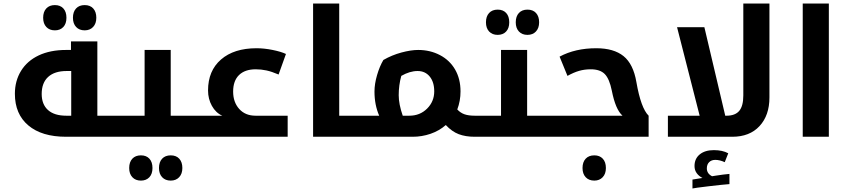

<svg xmlns="http://www.w3.org/2000/svg" viewBox="-20 -780 4847 1095"><path d="M660.2 -120.1Q665 -120.1 665 -116.2V-4.9Q665 0 660.2 0H356.9Q218.3 0 141.6 -64.7Q64.9 -129.4 64.9 -245.1Q64.9 -318.8 100.1 -376Q135.3 -433.1 200.9 -464.1Q266.6 -495.1 356.9 -495.1H384.8V-543.9H535.2V-120.1ZM386.2 -120.1V-375H359.9Q291.5 -375 254.6 -341.3Q217.8 -307.6 217.8 -244.1Q217.8 -184.6 253.9 -152.3Q290 -120.1 357.9 -120.1ZM293 -606.9Q262.2 -606.9 244.1 -626.2Q226.1 -645.5 226.1 -678.7Q226.1 -712.4 243.9 -731.7Q261.7 -751 293 -751Q323.7 -751 341.3 -731.9Q358.9 -712.9 358.9 -678.7Q358.9 -644.5 340.8 -625.7Q322.8 -606.9 293 -606.9ZM462.9 -606.9Q432.1 -606.9 414.1 -626.2Q396 -645.5 396 -678.7Q396 -712.4 413.8 -731.7Q431.6 -751 462.9 -751Q494.1 -751 511.7 -731.7Q529.3 -712.4 529.3 -678.7Q529.3 -645.5 511 -626.2Q492.7 -606.9 462.9 -606.9Z M649.9 0Q645 0 645 -4.9V-116.2Q645 -120.1 649.9 -120.1H804.7V-495.1H953.6V-120.1H1104Q1108.9 -120.1 1108.9 -116.2V-4.9Q1108.9 0 1104 0ZM783.7 250Q752.9 250 734.9 230.7Q716.8 211.4 716.8 178.2Q716.8 144.5 734.6 125.2Q752.4 106 783.7 106Q814.5 106 832 125Q849.6 144 849.6 178.2Q849.6 212.4 831.5 231.2Q813.5 250 783.7 250ZM953.6 250Q922.9 250 904.8 230.7Q886.7 211.4 886.7 178.2Q886.7 144.5 904.5 125.2Q922.4 106 953.6 106Q984.9 106 1002.4 125.2Q1020 144.5 1020 178.2Q1020 211.4 1001.7 230.7Q983.4 250 953.6 250Z M1093.8 0Q1088.9 0 1088.9 -4.9V-116.2Q1088.9 -120.1 1093.8 -120.1H1247.6Q1210.4 -136.7 1188.5 -176.3Q1166.5 -215.8 1166.5 -264.2Q1166.5 -376.5 1240.5 -440.7Q1314.5 -504.9 1442.9 -504.9Q1486.8 -504.9 1534.9 -495.1Q1583 -485.4 1610.8 -472.2L1568.8 -355Q1530.3 -371.6 1500 -378.2Q1469.7 -384.8 1438.5 -384.8Q1377 -384.8 1343.3 -352.1Q1309.6 -319.3 1309.6 -257.8Q1309.6 -197.3 1344.2 -158.7Q1378.9 -120.1 1437.5 -120.1H1620.6V0Z M2039.6 -120.1Q2044.4 -120.1 2044.4 -116.2V-4.9Q2044.4 0 2039.6 0H1765.6V-759.8H1914.6V-120.1Z M2142.6 -120.1Q2115.7 -181.6 2115.7 -257.8Q2115.7 -301.3 2130.4 -351.6Q2145 -401.9 2166.5 -438Q2214.8 -465.8 2269.3 -480.5Q2323.7 -495.1 2364.7 -495.1Q2433.1 -495.1 2489 -465.8Q2544.9 -436.5 2575.7 -383.1Q2606.4 -329.6 2606.4 -258.8Q2606.4 -204.1 2587.9 -155.8Q2606 -136.2 2629.2 -128.2Q2652.3 -120.1 2687.5 -120.1H2692.9Q2697.8 -120.1 2697.8 -116.2V-4.9Q2697.8 0 2692.9 0H2687.5Q2634.8 0 2595.9 -14.9Q2557.1 -29.8 2522.5 -66.9Q2484.4 -33.7 2435.1 -16.8Q2385.7 0 2333.5 0H2029.8Q2024.9 0 2024.9 -4.9V-116.2Q2024.9 -120.1 2029.8 -120.1ZM2253.9 -236.8Q2253.9 -186 2276.9 -120.1H2314.5Q2375 -120.1 2415.8 -160.6Q2456.5 -201.2 2456.5 -258.8Q2456.5 -312 2430.7 -343.5Q2404.8 -375 2361.8 -375Q2316.9 -375 2268.6 -347.2Q2253.9 -294.4 2253.9 -236.8Z M2682.6 0Q2677.7 0 2677.7 -4.9V-116.2Q2677.7 -120.1 2682.6 -120.1H2837.4V-495.1H2986.3V-120.1H3136.7Q3141.6 -120.1 3141.6 -116.2V-4.9Q3141.6 0 3136.7 0ZM2818.4 -581.1Q2787.6 -581.1 2769.5 -600.3Q2751.5 -619.6 2751.5 -652.8Q2751.5 -686.5 2769.3 -705.8Q2787.1 -725.1 2818.4 -725.1Q2849.1 -725.1 2866.7 -706.1Q2884.3 -687 2884.3 -652.8Q2884.3 -618.7 2866.2 -599.9Q2848.1 -581.1 2818.4 -581.1ZM2988.3 -581.1Q2957.5 -581.1 2939.5 -600.3Q2921.4 -619.6 2921.4 -652.8Q2921.4 -686.5 2939.2 -705.8Q2957 -725.1 2988.3 -725.1Q3019.5 -725.1 3037.1 -705.8Q3054.7 -686.5 3054.7 -652.8Q3054.7 -619.6 3036.4 -600.3Q3018.1 -581.1 2988.3 -581.1Z M3126.5 0Q3121.6 0 3121.6 -4.9V-116.2Q3121.6 -120.1 3126.5 -120.1H3529.3V-121.1Q3490.2 -156.2 3469.2 -263.2Q3455.6 -330.6 3429 -357.7Q3402.3 -384.8 3349.1 -384.8Q3314 -384.8 3283.2 -376Q3252.4 -367.2 3216.3 -347.2L3171.4 -457Q3260.7 -504.9 3380.4 -504.9Q3480.5 -504.9 3536.1 -460Q3591.8 -415 3609.4 -312Q3635.3 -163.1 3679.2 -120.1V0ZM3369.6 250Q3338.4 250 3320.3 230.7Q3302.2 211.4 3302.2 178.2Q3302.2 144.5 3320.1 125.2Q3337.9 106 3369.6 106Q3399.9 106 3417.7 125Q3435.5 144 3435.5 178.2Q3435.5 211.4 3417.2 230.7Q3398.9 250 3369.6 250Z M3789.1 -120.1H3970.2L3841.3 -625H3997.1L4116.2 -120.1H4123Q4172.9 -120.1 4196 -147.7Q4219.2 -175.3 4219.2 -235.8V-759.8H4368.2V-224.1Q4368.2 -122.1 4311.8 -61Q4255.4 0 4156.2 0H3789.1ZM3929.2 244.1 3986.3 234.9Q3966.3 225.1 3953.6 207.8Q3940.9 190.4 3940.9 167Q3940.9 125 3970.7 100.6Q4000.5 76.2 4051.3 76.2Q4100.6 76.2 4133.3 94.2L4113.3 145Q4085.4 131.8 4059.1 131.8Q4037.6 131.8 4024.4 144.8Q4011.2 157.7 4011.2 180.2Q4011.2 210 4041 225.1L4059.1 222.2Q4107.9 214.4 4140.1 211.9V270Q4104.5 272.5 4022.2 282.2Q3939.9 292 3929.2 294.9Z M4558.1 -759.8H4707V0H4558.1Z"/></svg>

Font: DroidArabicKufi-Bold
Style: Bold
Weight: 700
Designer: Pascal Zoghbi
Foundry: Ascender Corporation
Version: Version 1.00